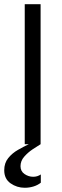

<svg xmlns="http://www.w3.org/2000/svg" viewBox="-36 -682 293 908"><path d="M81 0V-662H156V0ZM-16 123Q-16 89 3 65.5Q22 42 49.5 26.5Q77 11 100 0H156Q141 9 118.5 24Q96 39 78.5 59Q61 79 61 104Q61 128 80 141Q99 154 121 154Q141 154 157 143V182Q142 194 122 200Q102 206 81 206Q44 206 14 185Q-16 164 -16 123Z"/></svg>

Font: Questrial
Style: Regular
Weight: 400
Designer: Joe Prince, Laura Meseguer
Foundry: Joe Prince, Laura Meseguer
Version: Version 2.000; ttfautohint (v1.8.3)